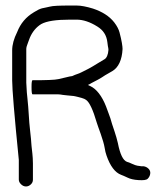

<svg xmlns="http://www.w3.org/2000/svg" viewBox="-20 -662 586 694"><path d="M48 -84V-13C48 -6 51 -1 56 4C61 9 67 12 74 12C81 12 87 9 92 4C97 -1 99 -6 99 -13V-71C99 -85 98 -97 97 -107C96 -117 95 -126 94 -134C93 -142 93 -151 92 -160C91 -169 90 -178 89 -188L86 -218C85 -228 85 -238 84 -247L82 -276C81 -285 80 -296 79 -308C78 -320 77 -327 77 -328L75 -363V-485C75 -490 77 -498 82 -510C83 -513 85 -519 88 -526C97 -547 111 -564 129 -575C149 -586 183 -591 233 -591H257C280 -591 305 -583 332 -566C353 -553 365 -535 368 -510C369 -505 369 -500 370 -495C371 -490 372 -486 372 -482C371 -464 365 -452 358 -448C351 -444 343 -439 333 -433C323 -427 311 -419 295 -411C279 -403 268 -397 261 -395C254 -393 248 -390 241 -387C234 -386 228 -385 221 -383C214 -381 204 -379 191 -376C178 -373 147 -372 98 -372C95 -372 94 -364 94 -347C94 -330 95 -321 98 -321H190C195 -321 201 -320 207 -319C213 -318 226 -317 246 -315C270 -310 285 -306 291 -301C303 -293 316 -266 330 -218C332 -211 337 -198 344 -178C351 -158 356 -141 358 -129C360 -117 362 -108 365 -100C378 -62 396 -38 418 -30C423 -28 431 -25 441 -20C451 -15 464 -12 481 -11C498 -10 509 -11 514 -16C519 -21 522 -27 523 -34C524 -41 522 -47 517 -52C512 -57 506 -60 499 -61H491C487 -62 482 -62 477 -63C472 -64 465 -66 457 -70C449 -74 443 -76 439 -77C425 -82 414 -104 406 -145C403 -158 399 -172 394 -187C390 -198 387 -207 385 -214C381 -229 377 -241 373 -251C369 -261 366 -270 363 -278C348 -316 328 -341 306 -351C302 -353 299 -354 298 -355C301 -356 306 -359 311 -362C316 -365 324 -369 334 -374C344 -379 352 -385 360 -390C368 -395 377 -400 386 -405C408 -418 421 -445 423 -485C423 -494 420 -515 412 -545C409 -556 403 -568 393 -581C375 -604 349 -620 316 -631C293 -638 273 -642 257 -642H233C195 -642 171 -641 160 -638C149 -635 140 -634 132 -632C124 -630 114 -625 103 -618C74 -601 54 -577 42 -546C30 -522 24 -500 24 -480V-371C24 -340 32 -244 48 -84Z"/></svg>

Font: AppleStorm
Style: Rg
Weight: 400
Foundry: Cannot Into Space Fonts
Version: Version 1.01